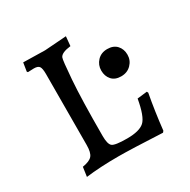

<svg xmlns="http://www.w3.org/2000/svg" viewBox="-123 -620 735 744"><g transform="rotate(-30 245.0 -248.5)"><path d="M69 -500 63 -462 66 -458 93 -459C105 -459 113 -456.2 117 -450.5C121 -444.8 123 -433.7 123 -417L122 -100C122 -77.3 118.2 -61.5 110.5 -52.5C102.8 -43.5 88.3 -37.3 67 -34L61 8C102.3 2.7 150.7 0 206 0C242.7 0 308 2.3 402 7L407 1C413 -53.7 420.7 -106 430 -156L427 -162L383 -157C374.3 -107.7 362.7 -76.3 348 -63C333.3 -49.7 307.7 -43 271 -43C234.3 -43 212.2 -46.3 204.5 -53C196.8 -59.7 193 -75 193 -99C193 -207.7 195.2 -290.5 199.5 -347.5C203.8 -404.5 207.3 -435.7 210 -441C214.7 -452.3 231 -459.7 259 -463L263 -505L166 -498ZM416.5 -281C428.2 -293 434 -307.3 434 -324C434 -340.7 429 -354.5 419 -365.5C409 -376.5 394.8 -382 376.5 -382C358.2 -382 343.3 -376 332 -364C320.7 -352 315 -337.7 315 -321C315 -304.3 319.8 -290.5 329.5 -279.5C339.2 -268.5 353.2 -263 371.5 -263C389.8 -263 404.8 -269 416.5 -281Z"/></g></svg>

Font: Alegreya SC
Style: Regular
Weight: 400
Designer: Juan Pablo del Peral
Foundry: Juan Pablo del Peral
Version: Version 1.003